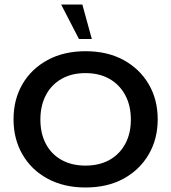

<svg xmlns="http://www.w3.org/2000/svg" viewBox="-20 -821 759 851"><path d="M359 10Q263 10 191 -29Q119 -68 79.5 -136.5Q40 -205 40 -292Q40 -380 79.5 -448Q119 -516 191 -555Q263 -594 359 -594Q456 -594 527.5 -555Q599 -516 639 -448Q679 -380 679 -292Q679 -205 639 -136.5Q599 -68 527.5 -29Q456 10 359 10ZM359 -87Q420 -87 465 -112Q510 -137 535 -183Q560 -229 560 -291Q560 -353 535 -399.5Q510 -446 465 -471.5Q420 -497 359 -497Q298 -497 253 -471.5Q208 -446 183.5 -399.5Q159 -353 159 -291Q159 -229 183.5 -183Q208 -137 253 -112Q298 -87 359 -87ZM330 -648 251 -801H345L387 -648Z"/></svg>

Font: Rokkitt SemiBold
Style: Regular
Weight: 600
Designer: Vernon Adams
Foundry: Vernon Adams
Version: Version 3.103